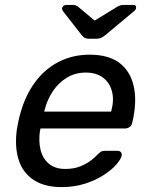

<svg xmlns="http://www.w3.org/2000/svg" viewBox="-20 -753 598 783"><path d="M231 10Q162 10 117.5 -19Q73 -48 56 -101.5Q39 -155 49 -227Q51 -240 55.5 -260.5Q60 -281 64 -294Q84 -365 123.5 -418.5Q163 -472 220 -501Q277 -530 345 -530Q421 -530 465 -498Q509 -466 524 -407Q539 -348 523 -269L519 -252Q517 -241 508.5 -235Q500 -229 490 -229H145Q145 -228 144.5 -225Q144 -222 143 -220Q137 -179 145 -143.5Q153 -108 178.5 -86Q204 -64 246 -64Q282 -64 308.5 -75Q335 -86 352 -99.5Q369 -113 376 -121Q388 -133 393.5 -135.5Q399 -138 411 -138H459Q468 -138 473 -132.5Q478 -127 476 -117Q472 -102 453 -80.5Q434 -59 401 -38Q368 -17 325 -3.5Q282 10 231 10ZM160 -298H433L434 -301Q446 -346 436.5 -381Q427 -416 400 -436.5Q373 -457 330 -457Q287 -457 253 -436.5Q219 -416 195.5 -381Q172 -346 161 -301ZM343 -595Q335 -595 328 -597.5Q321 -600 313 -610L238 -706Q233 -713 233 -718Q234 -725 239 -729Q244 -733 250 -733H277Q284 -733 289 -731Q294 -729 298 -726L366 -669L459 -726Q465 -729 470.5 -731Q476 -733 482 -733H524Q536 -733 535 -721Q535 -714 526 -707L410 -610Q397 -600 389.5 -597.5Q382 -595 373 -595Z"/></svg>

Font: Rubik
Style: Italic
Weight: 400
Italic angle: -12°
Designer: Hubert and Fischer
Foundry: Hubert and Fischer
Version: Version 2.300;gftools[0.9.30]